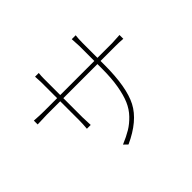

<svg xmlns="http://www.w3.org/2000/svg" viewBox="-161 -1026 1322 1322"><g transform="rotate(-45 500.0 -365.5)"><path d="M692.4 -543.9H837.9L911.1 -547.9V-510.7Q874 -513.7 837.9 -513.7H692.4V-476.6Q692.4 -258.8 636.2 -150.9Q580.1 -43 421.9 29.3L394.5 2.9Q450.2 -20.5 488.3 -43.5Q526.4 -66.4 561.5 -103Q596.7 -139.6 617.2 -187.5Q637.7 -235.4 649.9 -305.7Q662.1 -376 662.1 -468.8V-513.7H330.1V-326.2L333 -250H295.9Q299.8 -294.9 299.8 -326.2V-513.7H168.9L77.1 -510.7V-547.9Q133.8 -543.9 168.9 -543.9H299.8V-701.2L296.9 -755.9H333Q330.1 -731.4 330.1 -702.1V-543.9H662.1V-689.5L658.2 -759.8H696.3Q692.4 -727.5 692.4 -689.5Z"/></g></svg>

Font: GenEi Gothic M ExtraLight
Style: Regular
Weight: 200
Designer: o_tamon (Modified); [Source Han Sans]
Ryoko NISHIZUKA  (kana & ideographs); Paul D. Hunt (Latin, Greek & Cyrillic); Wenl
Version: Version 1.1a;Original Version 1.004